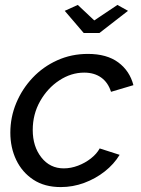

<svg xmlns="http://www.w3.org/2000/svg" viewBox="-20 -750 571 780"><path d="M227 10Q161 10 115.5 -20Q70 -50 46 -100Q22 -150 22 -211Q22 -274 46 -331.5Q70 -389 112.5 -434Q155 -479 212.5 -505Q270 -531 337 -531Q414 -531 460.5 -496.5Q507 -462 522 -404L431 -377Q419 -415 391 -435Q363 -455 322 -455Q269 -455 221 -423.5Q173 -392 143 -339Q113 -286 113 -222Q113 -155 148 -110.5Q183 -66 239 -66Q268 -66 297 -77Q326 -88 349.5 -106.5Q373 -125 385 -147L466 -121Q443 -83 405.5 -53.5Q368 -24 322 -7Q276 10 227 10ZM243 -706 296 -730 363 -667 457 -730 500 -706 384 -616H320Z"/></svg>

Font: Raleway Medium
Style: Italic
Weight: 500
Italic angle: -12°
Designer: Matt McInerney, Pablo Impallari, Rodrigo Fuenzalida
Foundry: Matt McInerney, Pablo Impallari, Rodrigo Fuenzalida
Version: Version 4.026